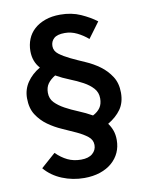

<svg xmlns="http://www.w3.org/2000/svg" viewBox="-85 -749 684 885"><g transform="rotate(-10 256.5 -306.5)"><path d="M140 -342Q140 -314 158 -295.5Q176 -277 203.5 -262Q231 -247 264 -233.5Q297 -220 327 -203Q350 -215 361.5 -232Q373 -249 373 -275Q373 -303 355.5 -322.5Q338 -342 310.5 -357Q283 -372 250 -385Q217 -398 187 -415Q164 -401 152 -384Q140 -367 140 -342ZM238 74Q184 74 135 54Q86 34 54 -4L122 -64Q147 -39 175 -25.5Q203 -12 238 -12Q273 -12 291.5 -28Q310 -44 310 -68Q310 -92 290 -108Q270 -124 240 -138Q210 -152 175.5 -167Q141 -182 111 -203.5Q81 -225 61 -256Q41 -287 41 -334Q41 -375 63.5 -408Q86 -441 124 -463Q94 -496 94 -545Q94 -575 104.5 -601Q115 -627 136 -646Q157 -665 187.5 -676Q218 -687 258 -687Q311 -687 353.5 -668Q396 -649 426 -626L372 -553Q349 -573 321.5 -586.5Q294 -600 264 -600Q229 -600 213.5 -586Q198 -572 198 -550Q198 -527 218.5 -511.5Q239 -496 269 -481.5Q299 -467 335 -451.5Q371 -436 401 -414Q431 -392 451.5 -360.5Q472 -329 472 -284Q472 -238 450 -207Q428 -176 389 -153Q401 -137 408 -117.5Q415 -98 415 -73Q415 -41 403 -14.5Q391 12 368 32Q345 52 312 63Q279 74 238 74Z"/></g></svg>

Font: Processing Sans Pro Semibold
Style: Regular
Weight: 600
Designer: Paul D. Hunt
Foundry: Adobe Systems Incorporated
Version: Version 2.020;PS 2.000;hotconv 1.0.86;makeotf.lib2.5.63406